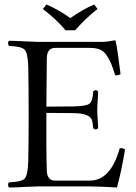

<svg xmlns="http://www.w3.org/2000/svg" viewBox="-20 -832 607 857"><path d="M272.5 -696.8Q251.5 -722.2 226.8 -745.1Q202.1 -768.1 171.4 -792L187.5 -812Q247.6 -785.6 293.5 -751Q350.1 -790.5 400.4 -812L415.5 -792Q366.2 -754.4 315.4 -696.8ZM304.2 -356.9Q365.2 -357.9 379.6 -369.4Q394 -380.9 396 -423.8Q407.2 -435.1 418 -423.8Q418 -414.1 416 -385.5Q414.1 -356.9 414.1 -337.9Q414.1 -321.8 416 -298.8Q418 -275.9 418 -259.8Q406.7 -248.5 396 -259.8Q394 -286.6 389.4 -298.3Q384.8 -310.1 365 -318.6Q345.2 -327.1 304.2 -327.1L187 -328.1Q186 -153.3 189 -68.8Q190.9 -25.9 226.1 -25.9H381.8Q473.6 -25.9 514.2 -169.9Q525.4 -172.9 538.1 -165Q522.9 -70.8 502 4.9Q421.9 0 374 0H151.9Q136.7 0 90.3 2.4Q43.9 4.9 20 4.9Q16.1 0 16.1 -7.1Q16.1 -14.2 20 -18.1Q75.2 -20 89.6 -34.4Q104 -48.8 106 -108.9Q107.9 -190.9 107.9 -320.8Q107.9 -453.6 106 -536.1Q104 -596.2 89.6 -610.6Q75.2 -625 20 -627Q16.1 -631.8 16.1 -638.9Q16.1 -646 20 -649.9Q44.9 -649.9 89.8 -647.5Q134.8 -645 149.9 -645H441.9Q451.7 -645 492.2 -651.9Q496.1 -651.9 496.1 -648.9Q503.9 -618.2 518.1 -501Q504.9 -494.1 494.1 -496.1Q482.9 -531.2 477.1 -545.7Q471.2 -560.1 458.5 -581.1Q445.8 -602.1 427.5 -610.1Q409.2 -618.2 381.8 -618.2H226.1Q190.9 -618.2 189 -574.2L187 -356Z"/></svg>

Font: Linux Libertine Display
Style: Regular
Weight: 400
Designer: Philipp H. Poll
Foundry: Philipp H. Poll
Version: Version 5.0.9